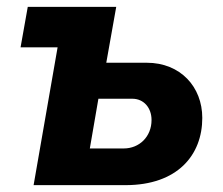

<svg xmlns="http://www.w3.org/2000/svg" viewBox="-20 -540 651 560"><path d="M78 0H346C498 0 570 -88 570 -196C570 -287 506 -357 408 -357H290L319 -520H61L40 -402H148ZM242 -107 267 -252H366C399 -252 422 -226 422 -190C422 -141 386 -107 341 -107Z"/></svg>

Font: Fixel Display 20240404
Style: Bold Italic
Weight: 700
Italic angle: -10°
Designer: AlfaBravo + MacPaw
Foundry: Kyrylo Tkachov, Marchela Mozhyna, Serhii Makarenko, Maria Weinstein, Zakhar Kryvoshyya
Version: Version 1.211;Glyphs 3.2 (3225)